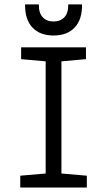

<svg xmlns="http://www.w3.org/2000/svg" viewBox="-20 -836 478 856"><path d="M70.3 -52.7 183.6 -62.5V-562.5L74.2 -572.3V-625H363.3V-572.3L253.9 -562.5V-62.5L367.2 -52.7V0H70.3ZM91.8 -816.4H153.3Q152.3 -779.3 169.9 -759.8Q187.5 -740.2 218.8 -740.2Q250 -740.2 267.6 -759.8Q285.2 -779.3 284.2 -816.4H345.7Q346.7 -749 313 -713.4Q279.3 -677.7 218.8 -677.7Q158.2 -677.7 124.5 -713.4Q90.8 -749 91.8 -816.4Z"/></svg>

Font: Sudo Var
Style: Regular
Weight: 400
Monospace: yes
Designer: Jens Kutilek
Foundry: Jens Kutilek
Version: Version 0.065;FEAKit 1.0